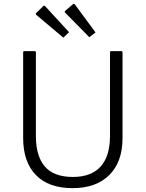

<svg xmlns="http://www.w3.org/2000/svg" viewBox="-20 -1040 755 995"><path d="M356 -65Q232 -65 166 -133Q100 -201 100 -325V-769Q100 -775 106 -775H160Q166 -775 166 -769V-335Q166 -231 212.5 -177Q259 -123 358 -123Q453 -123 501.5 -177Q550 -231 550 -335V-769Q550 -775 556 -775H609Q615 -775 615 -769V-325Q615 -201 546.5 -133Q478 -65 356 -65ZM168 -973 204 -1008Q209 -1013 214 -1008L338 -873L308 -845L168 -963Q163 -968 168 -973ZM318 -984 358 -1018Q363 -1023 368 -1017L475 -872L443 -847L318 -974Q313 -979 318 -984Z"/></svg>

Font: Gowun Dodum
Style: Regular
Weight: 400
Designer: Yanghee Ryu
Foundry: Yanghee Ryu
Version: Version 2.000